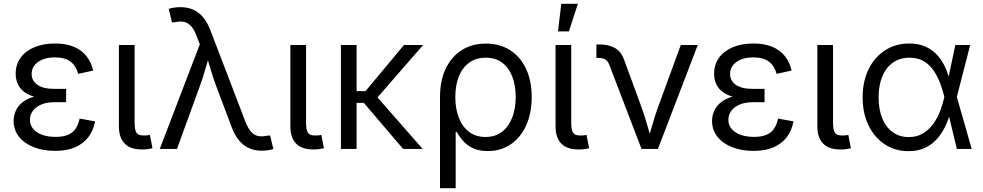

<svg xmlns="http://www.w3.org/2000/svg" viewBox="-20 -774 5108 998"><path d="M266.1 10.3Q204.1 10.3 155.3 -9Q106.4 -28.3 78.6 -63.5Q50.8 -98.6 50.8 -145.5Q50.8 -171.4 61 -196Q71.3 -220.7 94.7 -240.5Q118.2 -260.3 157.5 -272Q196.8 -283.7 254.9 -283.7H323.7V-242.7H261.7Q223.6 -242.7 195.3 -231Q167 -219.2 151.4 -198.7Q135.7 -178.2 135.7 -150.9Q135.7 -111.3 172.1 -86.9Q208.5 -62.5 269.5 -62.5Q309.1 -62.5 334.2 -73.5Q359.4 -84.5 373.3 -105.5Q387.2 -126.5 394 -157.7L474.1 -143.1Q465.3 -95.2 439 -60.8Q412.6 -26.4 369.4 -8.1Q326.2 10.3 266.1 10.3ZM256.3 -259.8Q199.2 -259.8 161.1 -270.5Q123 -281.2 101.3 -299.8Q79.6 -318.4 70.6 -341.8Q61.5 -365.2 61.5 -390.1Q61.5 -439 87.4 -474.4Q113.3 -509.8 159.4 -528.8Q205.6 -547.9 265.6 -547.9Q322.8 -547.9 363.3 -531Q403.8 -514.2 429 -482.9Q454.1 -451.7 464.4 -407.2L386.2 -390.1Q376.5 -430.2 347.4 -452.9Q318.4 -475.6 265.6 -475.6Q210.4 -475.6 177.5 -451.7Q144.5 -427.7 144.5 -389.2Q144.5 -355 174.1 -333.5Q203.6 -312 263.2 -312H323.7V-259.8Z M720.7 2.9Q658.7 3.4 628.4 -27.3Q598.1 -58.1 598.1 -117.2V-540H679.7V-135.3Q679.7 -97.7 689.9 -83.3Q700.2 -68.8 729.5 -69.8Q740.7 -69.8 747.1 -70.6Q753.4 -71.3 759.3 -72.8L772.5 -3.4Q762.7 -1 748.8 1Q734.9 2.9 720.7 2.9Z M810.5 0 1018.6 -543.5 1002.4 -585.9Q988.8 -621.6 972.7 -638.9Q956.5 -656.2 936.5 -660.4Q916.5 -664.6 890.6 -658.7L874 -657.2L856.9 -728Q866.7 -731.4 883.3 -734.1Q899.9 -736.8 918 -736.8Q954.6 -736.8 983.9 -723.9Q1013.2 -710.9 1035.9 -684.1Q1058.6 -657.2 1074.2 -615.2L1255.4 -142.1Q1269 -106.9 1285.2 -89.1Q1301.3 -71.3 1321.3 -67.1Q1341.3 -63 1367.2 -68.4L1383.8 -69.8L1400.9 0.5Q1391.6 3.9 1375.5 6.6Q1359.4 9.3 1339.4 9.3Q1304.2 9.3 1274.9 -3.7Q1245.6 -16.6 1222.9 -43.5Q1200.2 -70.3 1184.6 -112.3L1105 -323.2Q1086.9 -371.6 1073.7 -417Q1060.5 -462.4 1046.4 -508.3H1074.7Q1061 -463.9 1048.1 -417.2Q1035.2 -370.6 1017.6 -323.2L899.9 0Z M1611.8 2.9Q1549.8 3.4 1519.5 -27.3Q1489.3 -58.1 1489.3 -117.2V-540H1570.8V-135.3Q1570.8 -97.7 1581.1 -83.3Q1591.3 -68.8 1620.6 -69.8Q1631.8 -69.8 1638.2 -70.6Q1644.5 -71.3 1650.4 -72.8L1663.6 -3.4Q1653.8 -1 1639.9 1Q1626 2.9 1611.8 2.9Z M1833.5 -540V0H1752V-540ZM2179.2 -540 1917.5 -239.3H1801.8V-300.3H1879.9L2079.6 -540ZM2075.2 0 1869.1 -241.7 1913.6 -300.3 2176.8 0Z M2267.1 204.1V-269.5Q2267.1 -354.5 2296.6 -416.7Q2326.2 -479 2379.6 -513.2Q2433.1 -547.4 2505.4 -547.4Q2577.6 -547.4 2631.1 -513.4Q2684.6 -479.5 2714.1 -417Q2743.7 -354.5 2743.7 -269.5Q2743.7 -185.1 2714.8 -121.8Q2686 -58.6 2634.5 -23.7Q2583 11.2 2515.6 11.2Q2467.3 11.2 2435.3 -5.1Q2403.3 -21.5 2384.3 -44.7Q2365.2 -67.9 2354 -87.9H2348.6V204.1ZM2503.4 -62Q2554.7 -62 2589.6 -89.1Q2624.5 -116.2 2642.6 -163.1Q2660.6 -210 2660.6 -270Q2660.6 -328.1 2643.3 -374.5Q2626 -420.9 2591.3 -447.5Q2556.6 -474.1 2504.9 -474.1Q2454.6 -474.1 2419.2 -448.5Q2383.8 -422.9 2365.2 -377Q2346.7 -331.1 2346.7 -270Q2346.7 -209 2365 -161.9Q2383.3 -114.7 2418.5 -88.4Q2453.6 -62 2503.4 -62Z M2990.2 2.9Q2928.2 3.4 2897.9 -27.3Q2867.7 -58.1 2867.7 -117.2V-540H2949.2V-135.3Q2949.2 -97.7 2959.5 -83.3Q2969.7 -68.8 2999 -69.8Q3010.3 -69.8 3016.6 -70.6Q3022.9 -71.3 3028.8 -72.8L3042 -3.4Q3032.2 -1 3018.3 1Q3004.4 2.9 2990.2 2.9ZM2880.4 -610.8 2897.5 -754.4H2983.9L2937 -610.8Z M3314.5 0 3147.9 -435.1Q3140.1 -456.1 3127.4 -464.4Q3114.7 -472.7 3092.3 -472.7H3080.1V-543H3094.7Q3144 -543 3176.5 -524.4Q3209 -505.9 3223.1 -465.8L3314.5 -216.8Q3331.5 -169.4 3344.5 -123Q3357.4 -76.7 3371.6 -32.2H3343.8Q3357.4 -76.7 3370.4 -123.3Q3383.3 -169.9 3400.4 -216.8L3518.6 -540H3606.9L3399.9 0Z M3896.5 10.3Q3834.5 10.3 3785.6 -9Q3736.8 -28.3 3709 -63.5Q3681.2 -98.6 3681.2 -145.5Q3681.2 -171.4 3691.4 -196Q3701.7 -220.7 3725.1 -240.5Q3748.5 -260.3 3787.8 -272Q3827.1 -283.7 3885.3 -283.7H3954.1V-242.7H3892.1Q3854 -242.7 3825.7 -231Q3797.4 -219.2 3781.7 -198.7Q3766.1 -178.2 3766.1 -150.9Q3766.1 -111.3 3802.5 -86.9Q3838.9 -62.5 3899.9 -62.5Q3939.5 -62.5 3964.6 -73.5Q3989.7 -84.5 4003.7 -105.5Q4017.6 -126.5 4024.4 -157.7L4104.5 -143.1Q4095.7 -95.2 4069.3 -60.8Q4043 -26.4 3999.8 -8.1Q3956.5 10.3 3896.5 10.3ZM3886.7 -259.8Q3829.6 -259.8 3791.5 -270.5Q3753.4 -281.2 3731.7 -299.8Q3710 -318.4 3700.9 -341.8Q3691.9 -365.2 3691.9 -390.1Q3691.9 -439 3717.8 -474.4Q3743.7 -509.8 3789.8 -528.8Q3835.9 -547.9 3896 -547.9Q3953.1 -547.9 3993.7 -531Q4034.2 -514.2 4059.3 -482.9Q4084.5 -451.7 4094.7 -407.2L4016.6 -390.1Q4006.8 -430.2 3977.8 -452.9Q3948.7 -475.6 3896 -475.6Q3840.8 -475.6 3807.9 -451.7Q3774.9 -427.7 3774.9 -389.2Q3774.9 -355 3804.4 -333.5Q3834 -312 3893.6 -312H3954.1V-259.8Z M4351.1 2.9Q4289.1 3.4 4258.8 -27.3Q4228.5 -58.1 4228.5 -117.2V-540H4310.1V-135.3Q4310.1 -97.7 4320.3 -83.3Q4330.6 -68.8 4359.9 -69.8Q4371.1 -69.8 4377.4 -70.6Q4383.8 -71.3 4389.6 -72.8L4402.8 -3.4Q4393.1 -1 4379.2 1Q4365.2 2.9 4351.1 2.9Z M4702.6 11.7Q4632.3 11.7 4578.4 -24.2Q4524.4 -60.1 4494.1 -123Q4463.9 -186 4463.9 -268.1Q4463.9 -350.6 4494.6 -413.6Q4525.4 -476.6 4580.1 -512.2Q4634.8 -547.9 4705.6 -547.9Q4756.8 -547.9 4793.7 -530.3Q4830.6 -512.7 4855.5 -483.4Q4880.4 -454.1 4895.8 -418.2Q4911.1 -382.3 4918.5 -346.2H4947.8L4953.1 -271.5L5030.8 0H4953.6L4887.7 -273.9Q4879.9 -306.6 4866.7 -341.6Q4853.5 -376.5 4833.3 -406.7Q4813 -437 4782 -455.6Q4751 -474.1 4707.5 -474.1Q4658.2 -474.1 4622.1 -449Q4585.9 -423.8 4566.4 -377.4Q4546.9 -331.1 4546.9 -267.6Q4546.9 -205.1 4565.9 -158.7Q4585 -112.3 4620.4 -86.9Q4655.8 -61.5 4703.6 -61.5Q4746.6 -61.5 4777.8 -80.6Q4809.1 -99.6 4831.1 -130.4Q4853 -161.1 4866.7 -196.8Q4880.4 -232.4 4887.7 -265.6L4945.8 -540H5022.9L4953.1 -268.6L4947.8 -195.3H4921.9Q4912.6 -159.2 4896 -122.6Q4879.4 -85.9 4853.8 -55.7Q4828.1 -25.4 4791 -6.8Q4753.9 11.7 4702.6 11.7Z"/></svg>

Font: V-Inter
Style: Regular-375
Weight: 375
Designer: Rasmus Andersson
Foundry: rsms
Version: Version 4.000;git-4146feb